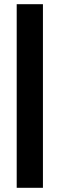

<svg xmlns="http://www.w3.org/2000/svg" viewBox="-20 -895 283 915"><path d="M184.6 0H59.6V-875H184.6Z"/></svg>

Font: Oswald
Style: Book
Weight: 400
Designer: vernon adams
Foundry: vernon adams
Version: Version 1.000